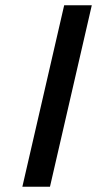

<svg xmlns="http://www.w3.org/2000/svg" viewBox="-20 -710 369 730"><path d="M65 0 224 -690H329L170 0Z"/></svg>

Font: Coval
Style: Medium Italic
Weight: 500
Foundry: Context Ltd
Version: Version 001.000